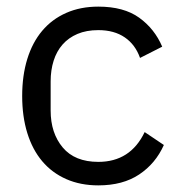

<svg xmlns="http://www.w3.org/2000/svg" viewBox="-20 -548 543 580"><path d="M277 12Q223 12 180 -7Q137 -26 107.5 -61Q78 -96 62.5 -146Q47 -196 47 -258Q47 -320 62.5 -370Q78 -420 107.5 -455Q137 -490 180 -509Q223 -528 277 -528Q354 -528 400.5 -494.5Q447 -461 470 -407L403 -373Q389 -413 357 -435Q325 -457 277 -457Q241 -457 214 -445.5Q187 -434 169 -413.5Q151 -393 142 -364.5Q133 -336 133 -302V-214Q133 -146 169.5 -102.5Q206 -59 277 -59Q374 -59 417 -149L475 -110Q450 -54 400.5 -21Q351 12 277 12Z"/></svg>

Font: IBM Plex Sans Devanagari
Style: Regular
Weight: 400
Designer: Mike Abbink, Paul van der Laan, Pieter van Rosmalen, Erin McLaughlin
Foundry: Bold Monday
Version: Version 1.1